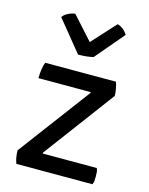

<svg xmlns="http://www.w3.org/2000/svg" viewBox="-112 -810 682 881"><g transform="rotate(15 228.5 -369.5)"><path d="M408.2 -418Q408.2 -436.5 404.3 -453.1Q401.4 -469.7 396.5 -482.4Q284.2 -482.4 60.5 -482.4Q54.7 -467.8 51.8 -447.3Q48.8 -427.7 48.8 -406.2Q131.8 -406.2 296.9 -406.2Q296.9 -405.3 296.9 -402.3Q233.4 -317.4 42 -61.5Q42 -44.9 44.9 -28.3Q47.9 -11.7 52.7 0Q172.9 0 414.1 0Q417 -5.9 418.9 -15.6Q419.9 -25.4 419.9 -39.1Q419.9 -52.7 418.9 -61.5Q417 -71.3 414.1 -77.1Q328.1 -77.1 157.2 -77.1Q157.2 -78.1 157.2 -81.1Q219.7 -165 408.2 -418ZM196.3 -557.6Q215.8 -557.6 235.4 -559.6Q254.9 -561.5 268.6 -565.4Q307.6 -610.4 383.8 -701.2Q377 -713.9 364.3 -724.6Q351.6 -735.4 335.9 -739.3Q301.8 -702.1 233.4 -627Q209 -654.3 135.7 -735.4Q119.1 -733.4 103.5 -725.6Q86.9 -717.8 77.1 -704.1Q116.2 -655.3 196.3 -557.6Z"/></g></svg>

Font: cl
Style: Regular
Weight: 400
Designer: Mitja Miklavcic
Version: Version 1.0